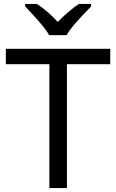

<svg xmlns="http://www.w3.org/2000/svg" viewBox="-20 -964 596 984"><path d="M323 0H233V-635H10V-714H545V-635H323ZM232 -784Q219 -807 197 -833.5Q175 -860 151 -886Q127 -912 109 -931V-944H169Q195 -927 223 -903Q251 -879 276 -852Q303 -879 331 -903Q359 -927 385 -944H447V-931Q428 -912 403.5 -886Q379 -860 356.5 -833.5Q334 -807 322 -784Z"/></svg>

Font: Noto Sans Osmanya
Style: Regular
Weight: 400
Designer: Monotype Design Team
Foundry: Monotype Imaging Inc.
Version: Version 2.001; ttfautohint (v1.8.4.7-5d5b)